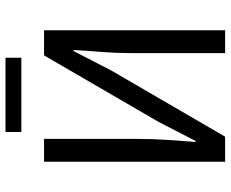

<svg xmlns="http://www.w3.org/2000/svg" viewBox="-90 -746 836 696"><g transform="rotate(-90 328.0 -398.0)"><path d="M89.6 0V-656.3H172.5V-316.6Q172.5 -265.1 169 -210.8Q165.6 -156.6 161.1 -107.3H165.1L235 -242.7L475.3 -656.3H566.4V0H483.5V-343.2Q483.5 -395.7 487.7 -447.8Q492 -499.9 494.8 -549H490.8L421 -413.6L180.6 0ZM197.4 -738.6V-796.1H466.8V-738.6Z"/></g></svg>

Font: Source Sans 3
Style: Regular
Weight: 200
Designer: Paul D. Hunt
Foundry: Adobe
Version: Version 3.046;hotconv 1.0.118;makeotfexe 2.5.65603